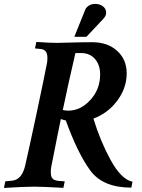

<svg xmlns="http://www.w3.org/2000/svg" viewBox="-37 -945 716 967"><path d="M-17.1 1.5 -10.3 -31.7 25.9 -35.2Q73.2 -41.5 89.4 -109.4Q107.9 -189 146 -367.9Q184.1 -546.9 199.7 -627.4Q201.7 -637.7 201.7 -653.8Q201.7 -694.3 170.4 -697.8L139.2 -701.2L146 -733.9Q211.4 -729 249.5 -729Q263.7 -729 319.8 -730.7Q376 -732.4 427.7 -732.4Q505.4 -732.4 553.2 -688.7Q601.1 -645 601.1 -575.7Q601.1 -502 554 -438.5Q506.8 -375 433.6 -347.7Q467.8 -235.4 518.6 -142.1Q572.8 -41.5 630.4 -29.8L624.5 0Q481.9 0 418.5 -85.4Q355.5 -169.9 294.4 -338.4Q281.2 -340.8 269.5 -345.7Q260.3 -300.8 251 -255.4Q241.7 -210 233.4 -166.5Q225.1 -123 221.2 -105Q218.8 -93.3 218.8 -77.6Q218.8 -70.8 219.7 -65.4Q220.7 -60.1 221.7 -55.9Q222.7 -51.8 225.8 -48.3Q229 -44.9 230.7 -42.7Q232.4 -40.5 237.8 -38.8Q243.2 -37.1 245.1 -36.1Q247.1 -35.2 254.6 -34.4Q262.2 -33.7 264.6 -33.4Q267.1 -33.2 276.6 -32.5Q286.1 -31.7 289.1 -31.7L282.2 1Q174.3 -4.9 135.7 -4.9Q87.4 -4.9 -17.1 1.5ZM342.8 -677.7Q305.7 -518.6 279.3 -391.1Q291.5 -387.7 306.6 -387.7Q368.7 -387.7 418 -441.4Q467.3 -495.1 467.3 -570.3Q467.3 -618.2 441.4 -647.9Q415.5 -677.7 372.1 -677.7ZM398.4 -759.8H337.4L392.6 -897Q397 -907.7 410.2 -916.5Q423.3 -925.3 442.9 -925.3Q466.3 -925.3 481.9 -912.8Q497.6 -900.4 497.6 -881.3Q497.6 -864.7 483.9 -851.1H484.4Q443.4 -808.1 398.4 -759.8Z"/></svg>

Font: Flanker
Style: Bold Italic
Weight: 700
Italic angle: -12°
Designer: Flanker
Version: Version 2.000